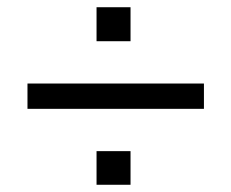

<svg xmlns="http://www.w3.org/2000/svg" viewBox="-20 -552 640 531"><path d="M56 -251V-321H544V-251ZM247 -41V-134H341V-41ZM247 -438V-532H341V-438Z"/></svg>

Font: Nunito Sans 10pt Medium
Style: Regular
Weight: 500
Designer: Vernon Adams
Foundry: Vernon Adams
Version: Version 3.101;gftools[0.9.27]